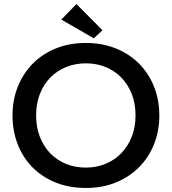

<svg xmlns="http://www.w3.org/2000/svg" viewBox="-20 -923 851 952"><path d="M406 -92Q458 -92 503 -110.5Q548 -129 581 -163Q614 -197 633 -244.5Q652 -292 652 -351Q652 -409 633.5 -456.5Q615 -504 582 -538Q549 -572 504 -590.5Q459 -609 406 -609Q353 -609 307.5 -590.5Q262 -572 229 -538Q196 -504 177.5 -456.5Q159 -409 159 -351Q159 -293 177.5 -245Q196 -197 229 -163Q262 -129 307 -110.5Q352 -92 406 -92ZM406 9Q323 9 256 -18Q189 -45 141.5 -93Q94 -141 68 -207Q42 -273 42 -351Q42 -427 68 -492.5Q94 -558 141.5 -606.5Q189 -655 256 -682.5Q323 -710 406 -710Q487 -710 554 -683Q621 -656 669 -608Q717 -560 743.5 -494Q770 -428 770 -350Q770 -274 744 -208.5Q718 -143 670 -94.5Q622 -46 555 -18.5Q488 9 406 9ZM488 -773 445 -733 284 -826 359 -903Z"/></svg>

Font: Tilda Sans Semibold
Style: Regular
Weight: 600
Designer: ParaType Ltd
Foundry: ParaType Ltd
Version: Version 1.009